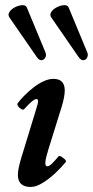

<svg xmlns="http://www.w3.org/2000/svg" viewBox="-20 -729 368 762"><path d="M102 13Q51 13 51 -35Q51 -48 54.5 -64.5Q58 -81 64 -101L123 -294Q131 -318 131 -327Q131 -336 125 -336Q118 -336 106 -326Q94 -316 76 -296Q72 -292 64.5 -296Q57 -300 52 -307.5Q47 -315 50 -319Q61 -334 78 -351Q95 -368 114.5 -383Q134 -398 154 -407Q174 -416 192 -416Q237 -416 237 -370Q237 -358 234 -342Q231 -326 225 -306L172 -136Q161 -101 160 -85Q159 -69 168 -69Q175 -69 185.5 -79Q196 -89 212 -108Q215 -112 223 -107.5Q231 -103 237.5 -96.5Q244 -90 241 -86Q224 -65 199.5 -42Q175 -19 149 -3Q123 13 102 13ZM125 -504 18 -659Q10 -670 17.5 -681.5Q25 -693 40 -700.5Q55 -708 69 -708.5Q83 -709 87 -698L160 -522Q165 -511 160 -501Q155 -491 145 -490Q135 -489 125 -504ZM291 -504 184 -659Q176 -670 183.5 -681.5Q191 -693 206 -700.5Q221 -708 235 -708.5Q249 -709 253 -698L326 -522Q331 -511 326 -501Q321 -491 311 -490Q301 -489 291 -504Z"/></svg>

Font: Junicode VF
Style: Italic
Weight: 400
Italic angle: -11°
Designer: Peter S. Baker
Version: Version 2.209